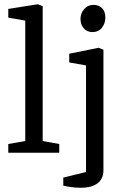

<svg xmlns="http://www.w3.org/2000/svg" viewBox="-20 -719 590 904"><path d="M19 0V-41L99 -55V-622L19 -636V-677L158 -699L181 -690V-55L259 -41V0ZM360 165Q335 165 312 161.5Q289 158 278 155V117L385 91V-411L306 -425V-466L444 -494L467 -485V83Q467 122 440 143.5Q413 165 360 165ZM415 -568Q390 -568 374.5 -585.5Q359 -603 359 -630Q359 -656 376 -676Q393 -696 420 -696Q445 -696 460.5 -680.5Q476 -665 476 -636Q476 -609 460 -588.5Q444 -568 415 -568Z"/></svg>

Font: Faustina
Style: Regular
Weight: 400
Designer: Alfonso Garcia
Foundry: http://www.omnibus-type.com
Version: Version 1.200